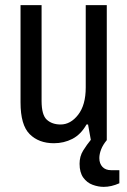

<svg xmlns="http://www.w3.org/2000/svg" viewBox="-20 -546 496 748"><path d="M190 12Q131 12 95.5 -23.5Q60 -59 60 -147V-526H142V-153Q142 -98 162.5 -79.5Q183 -61 216 -61Q255 -61 284.5 -99Q314 -137 314 -205V-526H396V0H334L323 -61H317Q295 -22 262 -5Q229 12 190 12ZM384 182Q363 182 341 174Q319 166 304.5 146Q290 126 290 92Q290 63 304 40.5Q318 18 336 -4H395L396 0Q381 18 374 36Q367 54 367 70Q367 91 379 104Q391 117 413 117H445V168Q429 175 414 178.5Q399 182 384 182Z"/></svg>

Font: Archivo Narrow
Style: Regular
Weight: 400
Designer: Hector Gatti
Foundry: Omnibus-Type
Version: Version 3.002